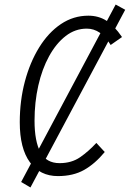

<svg xmlns="http://www.w3.org/2000/svg" viewBox="-20 -767 571 845"><path d="M67 -229Q67 -324 89.5 -408.5Q112 -493 152.5 -558.5Q193 -624 248 -661Q303 -698 369 -698Q413 -698 447.5 -676.5Q482 -655 517 -604L467 -569Q424 -641 362 -641Q311 -641 269 -608.5Q227 -576 196 -519.5Q165 -463 148.5 -390Q132 -317 132 -236Q132 -145 158 -97Q184 -49 242 -49Q295 -49 332.5 -75Q370 -101 404 -138L441 -98Q398 -46 350 -19Q302 8 235 8Q156 8 111.5 -53Q67 -114 67 -229ZM73 34 489 -747 531 -724 114 58Z"/></svg>

Font: Radio Canada Condensed Light
Style: Italic
Weight: 300
Width: 3
Italic angle: -12°
Designer: Charles Daoud, Etienne Aubert Bonn, Alexandre Saumier Demers, Jacques Le Bailly
Foundry: Radio-Canada
Version: Version 2.104; ttfautohint (v1.8.4.7-5d5b);gftools[0.9.28.de